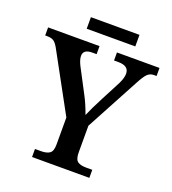

<svg xmlns="http://www.w3.org/2000/svg" viewBox="-153 -964 967 1077"><g transform="rotate(20 330.5 -425.0)"><path d="M162 -48H198Q232 -48 249.5 -60.5Q267 -73 267 -112V-274L82 -613Q66 -644 51.5 -655Q37 -666 11 -666H-2V-714H305V-666H278Q226 -666 226 -627Q226 -605 242 -573L316 -432Q342 -384 363 -324Q382 -369 420 -442L481 -559Q498 -594 498 -619Q498 -666 435 -666H409V-714H663V-666H647Q624 -666 608 -650Q592 -634 568 -588L399 -273V-115Q399 -73 416 -60.5Q433 -48 467 -48H504V0H162ZM204 -850H494V-781H204Z"/></g></svg>

Font: Noto Serif SemiBold
Style: Regular
Weight: 600
Designer: Monotype Design Team
Foundry: Monotype Imaging Inc.
Version: Version 1.001